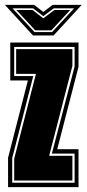

<svg xmlns="http://www.w3.org/2000/svg" viewBox="-29 -765 354 785"><path d="M4 0V-120L85 -436H13V-591H292V-492L205 -155H292V0ZM21 -18H276V-137H183L276 -493V-573H29V-454H107L21 -119ZM29 -27V-116L118 -463H37V-564H267V-496L172 -128H267V-27ZM106 -620 -9 -745H111L148 -716L186 -745H305L190 -620ZM22 -731 112 -634H184L274 -731H191L148 -699L106 -731ZM38 -724H104L148 -690L193 -724H258L181 -641H115Z"/></svg>

Font: Alumni Sans Collegiate One SC
Style: Regular
Weight: 400
Designer: Robert E. Leuschke
Foundry: Robert E. Leuschke
Version: Version 1.100